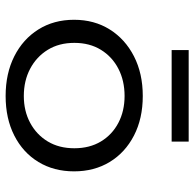

<svg xmlns="http://www.w3.org/2000/svg" viewBox="-24 -642 674 665"><g transform="rotate(90 312.5 -309.0)"><path d="M312 8Q234 8 174.5 -22Q115 -52 81.5 -105.5Q48 -159 48 -229Q48 -299 81.5 -352.5Q115 -406 174.5 -436.5Q234 -467 312 -467Q390 -467 449 -436.5Q508 -406 540.5 -352.5Q573 -299 573 -229Q573 -159 540.5 -105.5Q508 -52 449 -22Q390 8 312 8ZM312 -55Q364 -55 405 -77Q446 -99 469.5 -138Q493 -177 493 -230Q493 -283 469.5 -322Q446 -361 405 -382.5Q364 -404 312 -404Q259 -404 217.5 -382.5Q176 -361 152 -322Q128 -283 128 -230Q128 -177 152 -138Q176 -99 217.5 -77Q259 -55 312 -55ZM153 -567V-626H470V-567Z"/></g></svg>

Font: Inconsolata Expanded Thin
Style: Regular
Weight: 100
Width: 7
Monospace: yes
Designer: Raph Levien, Cyreal, Brenton Simpson
Foundry: Raph Levien, Cyreal, Google
Version: Version 3.100; ttfautohint (v1.8.4.7-5d5b)